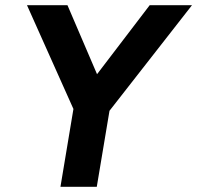

<svg xmlns="http://www.w3.org/2000/svg" viewBox="-20 -720 760 740"><path d="M263 -300 84 -700H240L354 -434L557 -700H720L402 -293L353 0H213Z"/></svg>

Font: Oak Sans
Style: Bold Italic
Weight: 700
Italic angle: -9.5°
Foundry: Erik Kennedy, Walven
Version: Version 1.000